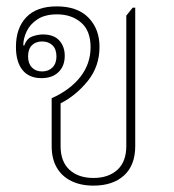

<svg xmlns="http://www.w3.org/2000/svg" viewBox="-20 -572 546 602"><path d="M273 10Q233 10 203.5 -4.5Q174 -19 158 -46.5Q142 -74 142 -114V-264Q200 -290 232 -331Q264 -372 264 -424Q264 -476 234 -501.5Q204 -527 159 -527Q121 -527 97.5 -511.5Q74 -496 63.5 -473.5Q53 -451 53 -430L56 -429Q64 -452 82 -458Q100 -464 114 -464Q149 -464 166 -445Q183 -426 183 -397Q183 -365 163.5 -346Q144 -327 110 -327Q71 -327 50.5 -352.5Q30 -378 30 -425Q30 -484 62.5 -518Q95 -552 158 -552Q223 -552 257.5 -516.5Q292 -481 292 -425Q292 -364 255.5 -318.5Q219 -273 170 -248V-114Q170 -65 198 -39.5Q226 -14 273 -14Q320 -14 348 -39.5Q376 -65 376 -114V-523L396 -548H404V-114Q404 -54 369 -22Q334 10 273 10ZM112 -348Q132 -348 144.5 -360.5Q157 -373 157 -395Q157 -418 144.5 -430Q132 -442 112 -442Q92 -442 80 -430Q68 -418 68 -395Q68 -373 80 -360.5Q92 -348 112 -348Z"/></svg>

Font: Noto Serif Thai Thin
Style: Regular
Weight: 250
Version: Version 2.001